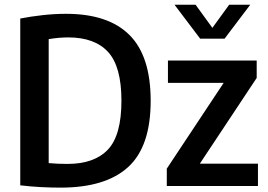

<svg xmlns="http://www.w3.org/2000/svg" viewBox="-20 -808 1162 834"><path d="M243.5 7Q202.5 7 158.5 4.8Q114.5 2.5 68 -3V-727.5Q113.5 -736.5 165 -742.2Q216.5 -748 267 -748Q450 -748 542.2 -656.2Q634.5 -564.5 634.5 -370Q634.5 -171.5 536.5 -82.2Q438.5 7 243.5 7ZM273.5 -96Q389.5 -96 448.5 -158Q507.5 -220 507.5 -370.5Q507.5 -519 449.5 -582.2Q391.5 -645.5 276.5 -645.5Q236 -645.5 191.5 -638V-99.5Q213 -97.5 233 -96.8Q253 -96 273.5 -96ZM704.5 0V-75.5L951.5 -448H709.5V-545H1095V-469.5L848 -97H1100.5V0ZM849.5 -640 738 -787.5H829.5L902.5 -687L975.5 -787.5H1067L955.5 -640Z"/></svg>

Font: Encode Sans Semi Condensed SemiBold
Style: Regular
Weight: 600
Width: 4
Designer: Multiple Designers
Foundry: Impallari Type
Version: Version 3.000; ttfautohint (v1.8.3) -l 8 -r 50 -G 200 -x 14 